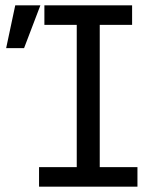

<svg xmlns="http://www.w3.org/2000/svg" viewBox="-20 -714 540 718"><path d="M474 -694V-621H353V-89H494V-16H126V-89H267V-621H146V-694ZM37 -694H131L70 -534H3Z"/></svg>

Font: D2Coding ligature
Style: Regular
Weight: 400
Monospace: yes
Designer: Yong-Rak Park; Jeong-Hwan Yoon; Sang-Min Lee;
Foundry: NHN Corporation
Version: Version 1.3.2; Build 20180524